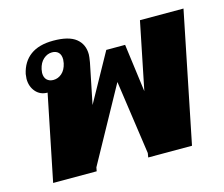

<svg xmlns="http://www.w3.org/2000/svg" viewBox="-85 -676 920 788"><g transform="rotate(-15 375.5 -282.0)"><path d="M123 -364Q92 -364 73 -386Q54 -408 54 -441Q54 -447 56 -461Q67 -511 103 -537.5Q139 -564 200 -564Q266 -564 296.5 -539.5Q327 -515 327 -472Q327 -463 323 -439L288 -267L401 -471H481L508 -267L566 -553H751L639 0H453L456 -18L411 -332L237 -16L234 0H49ZM218 -463Q220 -475 220 -479Q220 -499 210 -509Q200 -519 183 -519Q163 -519 146.5 -504.5Q130 -490 124 -463Q122 -451 122 -448Q122 -428 132.5 -418Q143 -408 160 -408Q180 -408 196 -422Q212 -436 218 -463Z"/></g></svg>

Font: Trirong Black
Style: Italic
Weight: 900
Italic angle: -12°
Designer: Katatrad Team
Foundry: CadsonDemak
Version: Version 1.001